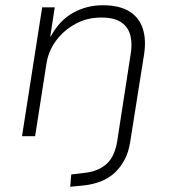

<svg xmlns="http://www.w3.org/2000/svg" viewBox="-20 -520 660 733"><path d="M248 193 252 146 302 140Q353 135 385 107.5Q417 80 427 22L478 -308Q486 -351 478 -383.5Q470 -416 443.5 -434.5Q417 -453 366 -453Q312 -453 267.5 -428.5Q223 -404 194.5 -365.5Q166 -327 158 -281L114 0H64L141 -492H189L172 -381H174Q206 -441 258 -470.5Q310 -500 373 -500Q434 -500 472 -477.5Q510 -455 524.5 -412.5Q539 -370 530 -312L477 22Q471 61 455.5 90Q440 119 418 139.5Q396 160 366 172Q336 184 300 188Z"/></svg>

Font: Nunito Sans 7pt ExtraLight
Style: Italic
Weight: 250
Italic angle: -9°
Designer: Vernon Adams
Foundry: Vernon Adams
Version: Version 3.101;gftools[0.9.27]